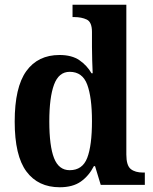

<svg xmlns="http://www.w3.org/2000/svg" viewBox="-20 -780 647 810"><path d="M232 10Q141 10 91.5 -56.5Q42 -123 42 -267Q42 -412 91 -480Q140 -548 231 -548Q283 -548 315 -526Q347 -504 366 -471H371Q370 -494 369 -524Q368 -554 368 -582V-645Q368 -687 346 -697.5Q324 -708 293 -708H286V-760H513V-128Q513 -82 531.5 -67Q550 -52 584 -52H591V0H405L381 -79H376Q355 -38 321 -14Q287 10 232 10ZM274 -62Q328 -62 348 -114Q368 -166 368 -269Q368 -369 348 -423Q328 -477 274 -477Q228 -477 208 -423Q188 -369 188 -268Q188 -164 208 -113Q228 -62 274 -62Z"/></svg>

Font: Noto Serif Devanagari SemiCondensed
Style: Bold
Weight: 700
Width: 4
Designer: Universal Thirst, Indian Type Foundry and the Monotype Design Team
Foundry: Monotype Imaging Inc.
Version: Version 2.004; ttfautohint (v1.8.4.7-5d5b)